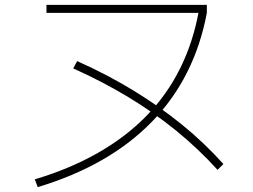

<svg xmlns="http://www.w3.org/2000/svg" viewBox="-20 -745 1040 789"><path d="M123 -8Q267 -51 382 -116.5Q497 -182 581.5 -268.5Q666 -355 720 -463.5Q774 -572 797 -700L810 -692H171V-725H830V-692Q780 -426 605 -245.5Q430 -65 135 24ZM874 -47Q795 -134 704 -208Q613 -282 508 -345.5Q403 -409 281 -464L297 -494Q422 -438 528.5 -373Q635 -308 727 -233.5Q819 -159 898 -71Z"/></svg>

Font: M PLUS 2 Thin ExtraLight
Style: Regular
Weight: 250
Version: Version 1.001